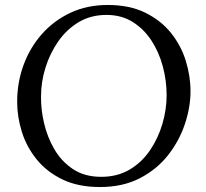

<svg xmlns="http://www.w3.org/2000/svg" viewBox="-20 -736 828 772"><path d="M413 -716Q501 -716 564 -685Q627 -654 667.5 -603.5Q708 -553 727 -491.5Q746 -430 746 -369Q746 -305 723.5 -237.5Q701 -170 656 -112.5Q611 -55 542.5 -19.5Q474 16 382 16Q294 16 231 -14.5Q168 -45 127.5 -95Q87 -145 68 -205.5Q49 -266 49 -327Q49 -404 74.5 -474Q100 -544 148 -598.5Q196 -653 263 -684.5Q330 -716 413 -716ZM408 -676Q345 -676 296.5 -647Q248 -618 214.5 -570Q181 -522 163 -464.5Q145 -407 145 -349Q144 -298 157 -241.5Q170 -185 198.5 -136Q227 -87 273.5 -56Q320 -25 387 -25Q452 -25 501 -54Q550 -83 583 -131.5Q616 -180 633 -238Q650 -296 650 -353Q650 -412 634.5 -469.5Q619 -527 588.5 -573.5Q558 -620 513 -648Q468 -676 408 -676Z"/></svg>

Font: Lora Italic
Style: Italic
Weight: 400
Italic angle: -3°
Designer: Olga Karpushina, Alexei Vanyashin (Cyrillic)
Foundry: Cyreal
Version: Version 2.210; ttfautohint (v1.8.1.43-b0c9)